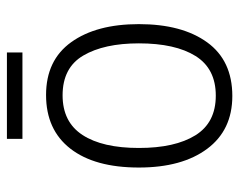

<svg xmlns="http://www.w3.org/2000/svg" viewBox="-90 -608 708 569"><g transform="rotate(-90 264.5 -324.0)"><path d="M477 -267Q477 -139 423 -64.5Q369 10 264 10Q163 10 107.5 -64.5Q52 -139 52 -267Q52 -398 108 -470Q164 -542 267 -542Q370 -542 423.5 -467.5Q477 -393 477 -267ZM110 -267Q110 -160 147.5 -99.5Q185 -39 265 -39Q345 -39 382.5 -99Q420 -159 420 -267Q420 -370 384 -431.5Q348 -493 266 -493Q187 -493 148.5 -434Q110 -375 110 -267ZM393 -658V-612H137V-658Z"/></g></svg>

Font: Noto Sans Arabic SemCond Light
Style: Regular
Weight: 300
Width: 4
Designer: Monotype Design Team, Nadine Chahine, Nizar Qandah and Khaled Hosny
Foundry: Monotype Imaging Inc.
Version: Version 2.012; ttfautohint (v1.8.4.7-5d5b)